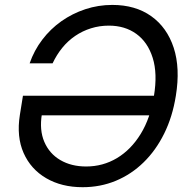

<svg xmlns="http://www.w3.org/2000/svg" viewBox="-20 -758 782 788"><path d="M319.3 10.3Q232.9 10.3 169.7 -26.6Q106.4 -63.5 76.9 -130.1Q47.4 -196.8 61.5 -286.1L74.2 -365.2H648.4L635.3 -284.7H123L151.9 -289.6Q141.1 -224.1 161.9 -175.8Q182.6 -127.4 227.5 -101.1Q272.5 -74.7 333.5 -74.7Q402.3 -74.7 460 -109.1Q517.6 -143.6 557.4 -208.3Q597.2 -272.9 611.8 -364.3Q627 -456.1 606.7 -520.5Q586.4 -585 539.6 -618.9Q492.7 -652.8 426.8 -652.8Q388.2 -652.8 353.3 -641.8Q318.4 -630.9 288.6 -610.6Q258.8 -590.3 235.6 -561.8Q212.4 -533.2 195.8 -498H101.6Q120.1 -551.3 153.6 -595.2Q187 -639.2 231.9 -670.9Q276.9 -702.6 330.1 -720.2Q383.3 -737.8 440.9 -737.8Q535.6 -737.8 600.6 -691.7Q665.5 -645.5 692.9 -562Q720.2 -478.5 701.7 -364.7Q688 -278.8 653.8 -209.7Q619.6 -140.6 569.3 -91.6Q519 -42.5 455.6 -16.1Q392.1 10.3 319.3 10.3Z"/></svg>

Font: Inter 18pt
Style: Italic
Weight: 400
Italic angle: -9.3988°
Designer: Rasmus Andersson
Foundry: rsms
Version: Version 4.001;git-66647c0bb